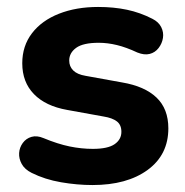

<svg xmlns="http://www.w3.org/2000/svg" viewBox="-20 -521 532 552"><path d="M246 11Q202 11 155.5 3Q109 -5 71 -24Q51 -34 42.5 -49.5Q34 -65 35 -81Q36 -97 45.5 -110Q55 -123 70.5 -127.5Q86 -132 105 -124Q146 -107 180 -100Q214 -93 247 -93Q290 -93 309.5 -106.5Q329 -120 329 -142Q329 -162 316 -172Q303 -182 278 -186L173 -205Q111 -216 77.5 -250.5Q44 -285 44 -339Q44 -389 72 -425.5Q100 -462 149.5 -481.5Q199 -501 262 -501Q307 -501 345 -493Q383 -485 418 -467Q436 -458 443.5 -443Q451 -428 448.5 -412Q446 -396 436 -383Q426 -370 410.5 -366Q395 -362 375 -370Q343 -385 316 -391.5Q289 -398 264 -398Q219 -398 199 -383.5Q179 -369 179 -347Q179 -330 190.5 -318.5Q202 -307 226 -303L331 -284Q396 -273 430 -240.5Q464 -208 464 -152Q464 -76 404.5 -32.5Q345 11 246 11Z"/></svg>

Font: Nunito ExtraLight ExtraBold
Style: Regular
Weight: 800
Version: Version 3.602